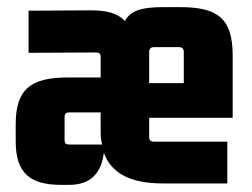

<svg xmlns="http://www.w3.org/2000/svg" viewBox="-20 -508 706 538"><path d="M398 -362C398 -371 402 -376 412 -376H481C491 -376 495 -371 495 -362V-275H398ZM617 6V-111H412C402 -111 398 -115 398 -125V-178H632V-352C632 -455 592 -488 485 -488H436C374 -488 345 -477 330 -449C311 -470 280 -480 229 -479L60 -478V-360L248 -361C258 -361 262 -358 262 -348V-291H171C64 -291 24 -257 24 -159V-112C24 -24 63 10 151 10H174C235 10 264 -24 271 -80C292 -21 348 6 436 6ZM175 -103C165 -103 161 -106 161 -116V-180C161 -190 165 -193 175 -193H262V-143C262 -128 263 -115 266 -103Z"/></svg>

Font: Gemini
Style: Regular
Weight: 700
Designer: Pushpananda Ekanayake, Sol Matas, Kosala Senevirathne
Foundry: Mooniak
Version: Version 1.000;PS 1.0;hotconv 1.0.86;makeotf.lib2.5.63406